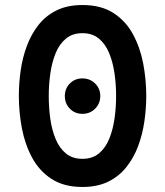

<svg xmlns="http://www.w3.org/2000/svg" viewBox="-20 -732 656 764"><path d="M308 12Q234.5 12 185.5 -19.8Q136.5 -51.5 108 -104.2Q79.5 -157 67.2 -221Q55 -285 55 -350Q55 -400 62.2 -451.2Q69.5 -502.5 86.8 -549Q104 -595.5 133 -632.5Q162 -669.5 205.2 -690.8Q248.5 -712 308 -712Q382 -712 431 -680.5Q480 -649 508.8 -596.2Q537.5 -543.5 549.8 -479.5Q562 -415.5 562 -350Q562 -300 554.5 -248.8Q547 -197.5 529.8 -151Q512.5 -104.5 483.2 -67.5Q454 -30.5 410.8 -9.2Q367.5 12 308 12ZM308 -100Q348 -100 374 -121.8Q400 -143.5 414.8 -180Q429.5 -216.5 435.8 -260.8Q442 -305 442 -350Q442 -396.5 435.5 -441Q429 -485.5 414 -521.5Q399 -557.5 373 -578.8Q347 -600 308 -600Q268.5 -600 242.2 -578.2Q216 -556.5 201.2 -520Q186.5 -483.5 180.2 -439.2Q174 -395 174 -350Q174 -303.5 180.2 -259Q186.5 -214.5 201.5 -178.5Q216.5 -142.5 242.5 -121.2Q268.5 -100 308 -100ZM308 -279Q278 -279 258 -299.5Q238 -320 238 -350Q238 -379.5 258 -399.8Q278 -420 308 -420Q338 -420 358.5 -399.8Q379 -379.5 379 -350Q379 -320 358.5 -299.5Q338 -279 308 -279Z"/></svg>

Font: Overpass Mono
Style: Bold
Weight: 700
Monospace: yes
Designer: Delve Withrington, Dave Bailey
Foundry: Delve Fonts LLC
Version: Version 4.000